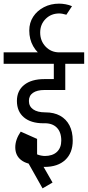

<svg xmlns="http://www.w3.org/2000/svg" viewBox="-45 -918 483 1056"><path d="M176 -739 116 -750Q116 -793 137.5 -826Q159 -859 196.5 -878.5Q234 -898 281 -898V-844Q236 -844 206 -814Q176 -784 176 -739ZM281 -582Q234 -582 196.5 -604Q159 -626 137.5 -664Q116 -702 116 -750L176 -739Q176 -693 206 -661.5Q236 -630 281 -630ZM320 -837Q310 -840 299.5 -842Q289 -844 280 -844V-898Q297 -898 316 -894.5Q335 -891 351 -884ZM-25 -567V-630H418V-567ZM200 0V-60Q244 -60 268 -82.5Q292 -105 292 -145H355Q355 -77 314 -38.5Q273 0 200 0ZM194 -240Q125 -240 86.5 -272.5Q48 -305 48 -363H114Q114 -333 137.5 -316.5Q161 -300 204 -300ZM292 -145Q292 -192 266.5 -217Q241 -242 194 -240L204 -300Q252 -300 285.5 -281.5Q319 -263 337 -228.5Q355 -194 355 -145ZM48 -363Q48 -419 88 -451Q128 -483 199 -483V-423Q159 -423 136.5 -407.5Q114 -392 114 -363ZM199 -423V-483H314V-423ZM251 -450V-615H314V-450ZM39 -108H99Q99 -86 115 -73Q131 -60 159 -60V-13Q103 -13 71 -38Q39 -63 39 -108ZM69 -194 129 -164Q99 -129 99 -108H39Q39 -150 69 -194ZM69 -194 159 -154V-48H99ZM206 0Q178 0 156 -7Q134 -14 107 -30L117 -90Q144 -74 164 -67Q184 -60 206 -60ZM189 118 63 -106 117 -136 244 86Z"/></svg>

Font: Akshar Light Light
Style: Regular
Weight: 300
Version: Version 1.100